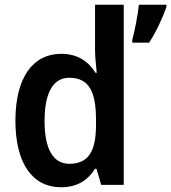

<svg xmlns="http://www.w3.org/2000/svg" viewBox="-20 -780 722 810"><path d="M237 10C308 10 351 -21 381 -68H387L407 0H502V-760H381V-566C381 -537 386 -499 388 -473H383C353 -521 307 -553 238 -553C120 -553 45 -454 45 -271C45 -88 119 10 237 10ZM682 -750V-760H566C562 -720 548 -647 538 -612V-600H609C639 -645 667 -707 682 -750ZM273 -89C204 -89 168 -151 168 -270C168 -386 203 -452 272 -452C357 -452 385 -391 385 -274V-253C385 -142 353 -89 273 -89Z"/></svg>

Font: Noto Sans Thai SemCond SemBd
Style: Regular
Weight: 600
Width: 4
Designer: Monotype Design Team
Foundry: Monotype Imaging Inc.
Version: Version 2.002